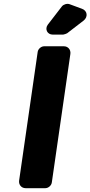

<svg xmlns="http://www.w3.org/2000/svg" viewBox="-20 -984 473 1004"><path d="M409 -938 344 -962C331 -967 312 -961 304 -951L230 -855C213 -832 227 -803 256 -803H310C314 -803 328 -808 331 -810L418 -877C441 -896 437 -928 409 -938ZM251 -30 348 -702C351 -724 336 -742 314 -742H211C195 -742 179 -728 177 -712L80 -40C77 -18 92 0 114 0H217C233 0 249 -14 251 -30Z"/></svg>

Font: Trueno
Style: RoundBdIt
Weight: 700
Designer: Julieta Ulanovsky, Jasper
Foundry: Julieta Ulanovsky, Cannot Into Space Fonts
Version: Version 3.001